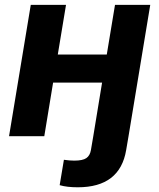

<svg xmlns="http://www.w3.org/2000/svg" viewBox="-20 -566 662 798"><path d="M303.2 212.4Q257.8 212.4 228 203.6L245.6 98.1Q269.5 101.6 288.6 101.6Q323.7 101.6 338.9 91.1Q354 80.6 357.9 57.6L367.7 0L404.3 -222.7H200.7L164.1 0H17.6L107.9 -545.9H254.4L220.2 -339.4H423.8L458 -545.9H604.5L514.2 0L504.4 57.6Q478.5 212.4 303.2 212.4Z"/></svg>

Font: Inter
Style: Bold Italic
Weight: 700
Italic angle: -9.39999°
Designer: Rasmus Andersson
Foundry: rsms
Version: Version 4.001;git-9221beed3